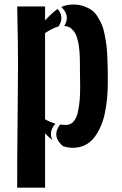

<svg xmlns="http://www.w3.org/2000/svg" viewBox="-20 -654 549 861"><path d="M338.4 -343.8V-348.6Q338.4 -363.3 338.4 -372.6Q338.4 -381.8 337.9 -397.2Q337.4 -412.6 336.4 -422.9Q335.4 -433.1 333.7 -447Q332 -460.9 329.3 -470.7Q326.7 -480.5 323 -491.5Q319.3 -502.4 314 -509.8Q308.6 -517.1 302 -523.7Q295.4 -530.3 286.9 -533.7Q278.3 -537.1 268.1 -537.6Q296.9 -583 254.9 -622.6Q279.3 -633.8 309.1 -633.8Q334 -633.8 354.5 -626.7Q375 -619.6 390.1 -609.4Q405.3 -599.1 417 -580.1Q428.7 -561 436.3 -543.9Q443.8 -526.9 449.2 -499.3Q454.6 -471.7 457.3 -451.4Q460 -431.2 461.4 -398.2Q462.9 -365.2 463.1 -345.2Q463.4 -325.2 463.4 -290.5V-281.2Q463.4 -247.6 460.4 -215.6Q457.5 -183.6 450.9 -149.9Q444.3 -116.2 432.1 -88.4Q419.9 -60.5 403.3 -38.3Q386.7 -16.1 362.1 -3.7Q337.4 8.8 307.1 8.8Q283.7 8.8 261.7 1Q210 -43.9 249.5 -95.7Q262.7 -93.8 275.9 -93.8Q295.9 -93.8 309.3 -108.4Q322.8 -123 328.9 -150.1Q335 -177.2 337.2 -203.9Q339.4 -230.5 339.4 -266.1Q339.4 -281.2 338.9 -307.4Q338.4 -333.5 338.4 -343.8ZM228.5 -99.6Q204.1 -106.4 182.1 -119.1V-505.9Q183.6 -506.8 192.4 -512.2Q201.2 -517.6 204.6 -519.3Q208 -521 215.3 -524.9Q222.7 -528.8 229 -531Q235.4 -533.2 242.2 -535.2Q270 -576.7 238.8 -613.8Q218.8 -601.1 185.1 -565.9Q183.1 -563.5 182.1 -562.5V-625H57.1Q61 -454.1 60.8 -357.4Q60.5 -260.7 58.6 -84.7Q56.6 91.3 57.1 187.5H182.1V-56.2Q199.7 -37.6 215.3 -25.4Q196.3 -61.5 228.5 -99.6Z"/></svg>

Font: Oswald
Style: Stencbab
Weight: 400
Designer: Mathieu Le Lay
Foundry: Mathieu Le Lay
Version: Version 1.000